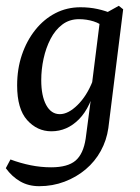

<svg xmlns="http://www.w3.org/2000/svg" viewBox="-23 -448 481 661"><path d="M112 193Q75 193 46.5 176.5Q18 160 -3 131L13 101Q48 114 83 121Q118 128 153 128Q210 128 237 105Q264 82 272 29L292 -123V-146L323 -393L386 -428L401 -416L350 -7Q344 35 324 71.5Q304 108 272 135Q240 162 199 177.5Q158 193 112 193ZM154 4Q105 4 70.5 -34.5Q36 -73 36 -154Q36 -211 52.5 -259.5Q69 -308 98.5 -345Q128 -382 167.5 -402.5Q207 -423 254 -423Q285 -423 312.5 -417Q340 -411 363 -401L343 -349Q323 -367 299 -374.5Q275 -382 249 -382Q216 -382 191.5 -363.5Q167 -345 151 -314Q135 -283 127 -246Q119 -209 119 -172Q119 -118 136 -86.5Q153 -55 183 -55Q212 -55 244 -86.5Q276 -118 296 -169L308 -162Q290 -79 249 -37.5Q208 4 154 4Z"/></svg>

Font: Rasa
Style: Italic
Weight: 400
Italic angle: -7.10001°
Designer: Anna Giedrys (Yrsa+Rasa design), David Brezina (Yrsa art-direction, Rasa art-direction, design)
Foundry: Rosetta Type Foundry
Version: Version 2.004